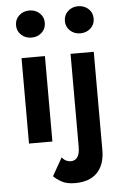

<svg xmlns="http://www.w3.org/2000/svg" viewBox="-62 -754 658 1030"><g transform="rotate(-5 267.0 -239.0)"><path d="M321 -638Q321 -670 343.5 -690.5Q366 -711 398 -711Q431 -711 453.5 -690.5Q476 -670 476 -638Q476 -606 453.5 -585.5Q431 -565 398 -565Q366 -565 343.5 -585.5Q321 -606 321 -638ZM58 -638Q58 -670 80.5 -690.5Q103 -711 136 -711Q168 -711 190.5 -690.5Q213 -670 213 -638Q213 -606 190.5 -585.5Q168 -565 136 -565Q103 -565 80.5 -585.5Q58 -606 58 -638ZM240 89Q251 103 263 108.5Q275 114 288 114Q310 114 323 96.5Q336 79 336 39V-460H461V69Q461 147 420 190Q379 233 300 233Q255 233 227 217Q199 201 185 186ZM72 -460H198V0H72Z"/></g></svg>

Font: Von Semi
Style: Regular
Weight: 600
Version: Version 4.000; ttfautohint (v1.8.4.7-5d5b)